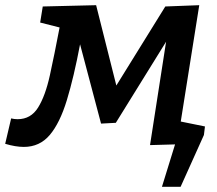

<svg xmlns="http://www.w3.org/2000/svg" viewBox="-59 -556 836 741"><path d="M-39 -1 -16 -99Q-4 -96 9 -96Q60 -96 88 -141Q116 -186 133.5 -265.5Q151 -345 171 -450L96 -469L106 -531L312 -536L390 -226L579 -531L710 -536L638 -83L709 -64L699 -1L520 4L582 -395L388 -82L331 -79L250 -385Q226 -258 199 -169.5Q172 -81 133 -35Q94 11 33 11Q1 11 -39 -1ZM584 -98 732 -68 728 -35 638 165H566L617 0H550Z"/></svg>

Font: Bitter SemiBold
Style: Italic
Weight: 600
Italic angle: -9°
Designer: Sol Matas, and Bitter project Authors
Foundry: Sol Matas
Version: Version 2.001